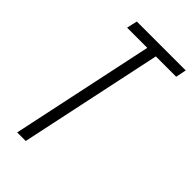

<svg xmlns="http://www.w3.org/2000/svg" viewBox="-223 -778 841 841"><g transform="rotate(45 198.0 -357.0)"><path d="M66 0 207 -665H82L93 -714H396L386 -665H260L119 0Z"/></g></svg>

Font: Noto Sans ExtraCondensed Light
Style: Italic
Weight: 300
Width: 2
Italic angle: -12°
Designer: Monotype Design Team
Foundry: Monotype Imaging Inc.
Version: Version 2.013; ttfautohint (v1.8.4.7-5d5b)